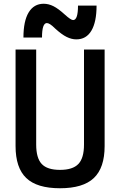

<svg xmlns="http://www.w3.org/2000/svg" viewBox="-20 -994 640 1024"><path d="M300 10Q177 10 120 -44.5Q63 -99 63 -215V-730H173V-223Q173 -151 202.5 -119.5Q232 -88 300 -88Q368 -88 398 -119.5Q428 -151 428 -223V-730H538V-215Q538 -99 480.5 -44.5Q423 10 300 10ZM387 -784Q362 -784 335.5 -797Q309 -810 274 -842Q258 -858 247.5 -864.5Q237 -871 230 -871Q204 -871 204 -794H105Q105 -882 133 -928Q161 -974 213 -974Q239 -974 265 -961Q291 -948 326 -916Q358 -887 370 -887Q396 -887 396 -964H495Q495 -877 467.5 -830.5Q440 -784 387 -784Z"/></svg>

Font: M PLUS Code Latin 60 Medium
Style: Regular
Weight: 500
Width: 7
Monospace: yes
Designer: Coji Morishita
Foundry: UNDERFOREST DESIGN
Version: Version 1.005; ttfautohint (v1.8.3)